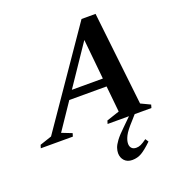

<svg xmlns="http://www.w3.org/2000/svg" viewBox="-232 -806 1112 1202"><g transform="rotate(-20 323.5 -205.0)"><path d="M452.5 160.5Q452.5 179 463 190.2Q473.5 201.5 493.5 201.5Q509 201.5 524 194.8Q539 188 564 170L577.5 191Q534 232.5 506 248.8Q478 265 444 265Q411 265 392.2 244.8Q373.5 224.5 373.5 194.5Q373.5 179 379.5 160.5Q385.5 142 404.5 116.2Q423.5 90.5 463.5 52.5L517 0H374.5L381 -21L466.5 -49.5L449 -223H200.5L82 -47.5L149.5 -21L143 0H-70.5L-64 -21L15 -47.5L446 -673.5H539.5L609.5 -51L672.5 -21L666.5 0H555L525.5 33.5Q481 81.5 466.8 110Q452.5 138.5 452.5 160.5ZM237.5 -277.5H444L417.5 -544Z"/></g></svg>

Font: Newsreader Text
Style: Bold Italic
Weight: 700
Italic angle: -17°
Designer: Hugues Gentile
Foundry: Production Type
Version: Version 1.001